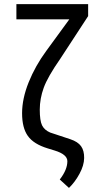

<svg xmlns="http://www.w3.org/2000/svg" viewBox="-20 -731 503 938"><path d="M410.6 -710.9V-652.3L274.4 -443.8Q212.9 -355.5 193.6 -302.2Q174.3 -249 174.3 -195.3Q174.3 -141.6 185.5 -118.7Q196.8 -95.7 225.1 -83.5L323.7 -50.8Q360.4 -38.6 376 -16.8Q391.6 4.9 391.1 41Q390.6 77.1 368.2 118.4Q345.7 159.7 316.9 187L272 146Q309.1 98.1 309.1 56.6Q309.1 23.4 247.1 4.4L212.4 -6.3Q144 -27.3 116 -66.9Q87.9 -106.4 87.9 -177.7Q87.9 -249 120.1 -329.1Q152.3 -409.2 206.1 -482.4L318.8 -636.7H60.1V-710.9Z"/></svg>

Font: RobotoCondensed-Regular
Style: Regular
Weight: 400
Designer: Google
Version: Version 2.001201; 2014